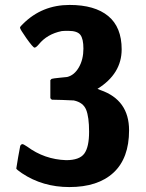

<svg xmlns="http://www.w3.org/2000/svg" viewBox="-20 -736 590 778"><path d="M318 -539Q318 -579 305.5 -595Q293 -611 257 -611Q236 -611 230 -610Q171 -598 137 -556Q126 -543 120 -543Q114 -543 87 -581Q61 -618 61 -624Q62 -629 73 -639Q150 -716 262 -716Q364 -716 418.5 -671Q473 -626 473 -536Q473 -437 375 -376L387 -371Q503 -331 503 -208Q503 -95 440 -36.5Q377 22 261 22Q153 22 69 -34Q47 -49 46 -53Q46 -56 53.5 -99Q61 -142 62 -145Q66 -152 71 -152Q75 -152 90 -142Q160 -90 248 -87Q302 -87 321.5 -113.5Q341 -140 341 -202Q341 -262 329 -291.5Q317 -321 279 -329L232 -331L190 -332L184 -338V-411Q188 -417 192 -417Q193 -418 222 -421Q251 -424 252 -424Q281 -431 299.5 -463Q318 -495 318 -539Z"/></svg>

Font: KaTeX_SansSerif
Style: Bold
Weight: 700
Version: Version 1.1; ttfautohint (v1.3)